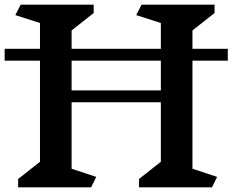

<svg xmlns="http://www.w3.org/2000/svg" viewBox="-20 -806 1000 826"><path d="M808 -80 914 -45 892 0H578V-36L672 -110V-366H288V-80L394 -45L372 0H58V-36L152 -110V-545H0V-596H152V-707L46 -741L69 -786H383V-750L288 -675V-596H672V-707L566 -741L589 -786H903V-750L808 -675V-596H960V-545H808ZM288 -545V-417H672V-545Z"/></svg>

Font: Inknut Antiqua Medium
Style: Regular
Weight: 500
Designer: Claus Eggers Sørensen
Foundry: Claus Eggers Sørensen
Version: Version 1.003; ttfautohint (v1.8.2) -l 8 -r 50 -G 200 -x 14 